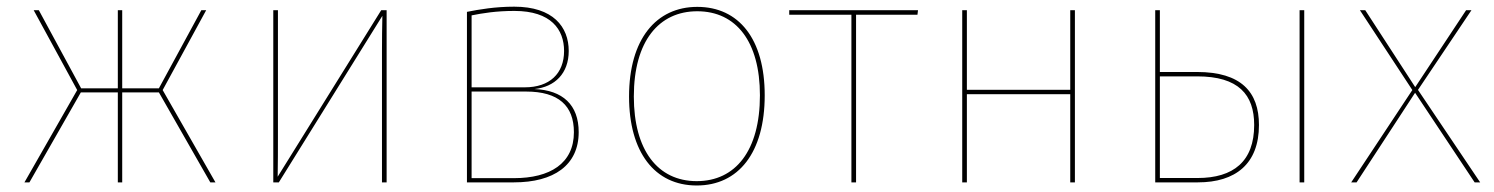

<svg xmlns="http://www.w3.org/2000/svg" viewBox="-20 -549 4497 578"><path d="M600.7 -518.3H586.1L458.3 -283.1H347.9V-518.3H334.7V-283.1H224.3L96.9 -518.3H81.4L212.4 -277.9L53.6 0H68.6L223.4 -270.9H334.7V0H347.9V-270.9H458.3L613.1 0H628.6L469.7 -277.9Z M1143.9 -518.3H1127.6L815.9 -17C816.7 -60.9 816.7 -97.3 816.7 -136V-518.3H802.7V0H819.4L1131.1 -501.3C1130.3 -465.1 1129.9 -431.4 1129.9 -394V0H1143.9Z M1588.7 -280.9C1650.3 -287.3 1692.1 -327.9 1692.1 -395.6C1692.1 -468 1645.1 -528.9 1528.1 -528.9C1471.1 -528.9 1422.7 -520.7 1385.7 -513.3V0H1527.3C1646.9 0 1722.1 -51.4 1722.1 -151.3C1722.1 -233.3 1674 -277.7 1588.7 -280.9ZM1528.6 -516.1C1639.1 -516.1 1678.1 -460 1678.1 -395.6C1678.1 -327.6 1634.7 -286.1 1559.6 -286.1H1399.7V-502.7C1432.7 -509.3 1473.4 -516.1 1528.6 -516.1ZM1527.3 -12.7H1399.7V-273.4H1563.7C1661.6 -273.4 1707.7 -230.6 1707.7 -150.9C1707.7 -56.9 1635.7 -12.7 1527.3 -12.7Z M2079 -528.3C1955.4 -528.3 1873.7 -431 1873.7 -258.4C1873.7 -91 1950.8 9.4 2077.4 9.4C2202.6 9.4 2282.1 -89 2282.1 -262C2282.1 -432 2204 -528.3 2079 -528.3ZM2079 -515.1C2196.1 -515.1 2267.7 -423.7 2267.7 -262C2267.7 -95.6 2194.3 -3.7 2077.4 -3.7C1959.6 -3.7 1888.1 -97.6 1888.1 -258.4C1888.1 -425.3 1963.7 -515.1 2079 -515.1Z M2743.6 -518.3H2355.9V-504.7H2543.1V0H2557.1V-504.7H2741.9Z M3201.9 0H3215.9V-518.3H3201.9V-278.6H2890.7V-518.3H2876.7V0H2890.7V-265.4H3201.9Z M3583.6 -332.3H3471.7V-518.3H3457.7V0H3586.1C3699.4 0 3770 -55.7 3770 -172.7C3770 -272 3716.4 -332.3 3583.6 -332.3ZM3892.3 -518.3V0H3906.3V-518.3ZM3584.9 -13.1H3471.7V-319.1H3584C3708.6 -319.1 3755.6 -264 3755.6 -172.7C3755.6 -63.3 3693.4 -13.1 3584.9 -13.1Z M4248.7 -278.4 4409.7 -518.3H4393.6L4240.4 -286.7L4090 -518.3H4073.9L4231.7 -278L4047.7 0H4063.9L4240 -269.7L4419.3 0H4435.9Z"/></svg>

Font: Fira Sans Hair
Style: Regular
Weight: 100
Designer: bBox Type GmbH & Carrois Corporate GbR & Edenspiekermann AG
Foundry: bBox Type GmbH & Carrois Corporate GbR & Edenspiekermann AG
Version: Version 4.300;PS 004.300;hotconv 1.0.88;makeotf.lib2.5.64775